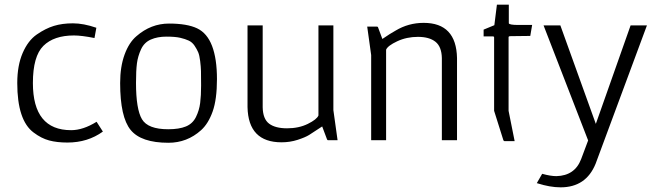

<svg xmlns="http://www.w3.org/2000/svg" viewBox="-20 -601 2822 823"><path d="M393 -482 385 -438Q330 -449 297 -449Q211 -449 166 -404.5Q121 -360 121 -245Q121 -43 285 -43Q336 -43 394 -79L421 -37Q356 10 269 10Q224 10 190.5 1Q157 -8 124 -33Q54 -85 54 -245Q54 -320 77 -373.5Q100 -427 137.5 -453Q175 -479 211 -490Q247 -501 292.5 -501Q338 -501 393 -482Z M563 -246Q563 -133 588.5 -90Q614 -47 701 -47Q748 -47 777 -59Q806 -71 820 -99.5Q834 -128 838 -159.5Q842 -191 842 -234.5Q842 -278 841.5 -296.5Q841 -315 838 -339.5Q835 -364 829.5 -377Q824 -390 814 -405Q804 -420 789 -427Q774 -434 752.5 -439Q731 -444 693 -444Q655 -444 626.5 -431.5Q598 -419 584.5 -389.5Q571 -360 567 -329.5Q563 -299 563 -246ZM842 -43Q782 11 702 11Q585 11 540 -44Q495 -99 495 -245Q495 -315 514 -367Q533 -419 565 -446Q627 -500 704.5 -500Q782 -500 825 -479.5Q868 -459 889 -404Q910 -349 910 -262Q910 -175 891.5 -123Q873 -71 842 -43Z M1041 -492H1106V-141Q1107 -91 1133.5 -71Q1160 -51 1210.5 -51Q1261 -51 1299.5 -70Q1338 -89 1345 -106V-492H1409V-129L1427 0H1385L1382 -3L1361 -59Q1322 -33 1305 -22.5Q1288 -12 1255.5 -1.5Q1223 9 1187 9Q1044 9 1041 -142Z M1939 0H1874V-352Q1873 -401 1846.5 -422Q1820 -443 1771.5 -443Q1723 -443 1682.5 -424Q1642 -405 1635 -388V0H1571V-365L1554 -487H1597L1600 -485L1619 -434Q1654 -458 1676 -470Q1731 -503 1796 -503Q1936 -503 1939 -352Z M2098 -440Q2098 -445 2093 -445H2053V-474L2099 -493L2110 -581H2161V-501Q2164 -494 2202 -494H2261L2253 -447L2169 -446Q2160 -446 2160 -442V-126L2186 4H2142L2138 1L2098 -126Z M2304 144Q2340 154 2365 154Q2444 152 2471 81L2501 1L2310 -492H2382L2534 -70L2683 -492H2753L2533 101Q2492 202 2383 202Q2337 202 2281 184Z"/></svg>

Font: Gafata
Style: Regular
Weight: 400
Designer: Lautaro Hourcade
Foundry: Lautaro Hourcade
Version: Version 4.002; ttfautohint (v0.94.20-1c74) -l 7 -r 28 -G 0 -